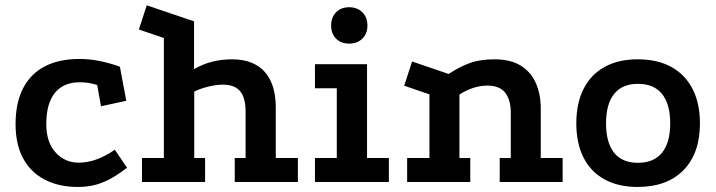

<svg xmlns="http://www.w3.org/2000/svg" viewBox="-20 -692 2724 730"><path d="M349.5 -369Q331 -374.5 315 -376.9Q299 -379.2 282.8 -379.2Q221.8 -379.2 188.9 -339.1Q156 -299 156 -220.2Q156 -151 191.6 -112.2Q227.2 -73.5 279.2 -73.5Q312.5 -73.5 347.5 -86.1Q382.5 -98.8 416.5 -122.8L463 -54.2Q433.5 -31.5 405.2 -15.2Q377 1 346 9.9Q315 18.8 276 18.8Q203.8 18.8 150.5 -8.8Q97.2 -36.2 68.2 -89.4Q39.2 -142.5 39.2 -220.2Q39.2 -301.2 67.9 -356.5Q96.5 -411.8 150.6 -439.8Q204.8 -467.8 281.5 -467.8Q320.8 -467.8 358.9 -460Q397 -452.2 435.8 -438.5L460.2 -308.8L364 -288Z M519.8 0V-91.2H603V-547.5L508 -579.8L538 -671.8L717.8 -610.8V-429Q781.2 -466.5 862.2 -466.5Q943 -466.5 985.8 -419.5Q1028.5 -372.5 1028.5 -283.2V-91.2H1112.5V0H872.5V-91.2H913.8V-267.2Q913.8 -320.8 892.8 -345.5Q871.8 -370.2 826.5 -370.2Q804 -370.2 773.5 -363Q743 -355.8 718.5 -343.8V-91.2H759.8V0Z M1177.5 -447.8H1375.5V-91.2H1458.5V0H1177.5V-91.2H1260.5V-356.5H1177.5ZM1307.5 -664.5Q1338.5 -664.5 1357.8 -645.2Q1377 -626 1377 -595Q1377 -563.9 1357.8 -545.1Q1338.5 -526.2 1307.5 -526.2Q1276.5 -526.2 1257.8 -545.1Q1239 -563.9 1239 -595Q1239 -626 1257.8 -645.2Q1276.5 -664.5 1307.5 -664.5Z M1528 0V-91.2H1612.8V-333.2L1516.8 -366.2L1546.8 -458.2L1685.8 -410.8Q1724.5 -436.8 1764.4 -451.6Q1804.2 -466.5 1860.2 -466.5Q1921 -466.5 1960 -442.4Q1999 -418.2 2017.5 -375.9Q2036 -333.5 2036 -279.5V-91.2H2119.2V0H1880V-91.2H1922V-264.2Q1922 -311.8 1901.1 -339.1Q1880.2 -366.5 1833 -366.5Q1803.5 -366.5 1775.2 -356.4Q1747 -346.2 1726.8 -332.5V-91.2H1768V0Z M2404.1 -466.5Q2479.5 -466.5 2532.4 -437.5Q2585.2 -408.5 2613.2 -353.8Q2641.2 -299.2 2641.2 -222.8Q2641.2 -109.2 2578.8 -45.2Q2516.2 18.8 2404 18.8Q2331 18.8 2278.6 -9.9Q2226.2 -38.5 2198.8 -92.6Q2171.2 -146.6 2171.2 -223Q2171.2 -299.3 2198.8 -353.9Q2226.2 -408.5 2278.6 -437.5Q2331 -466.5 2404.1 -466.5ZM2405.4 -373.2Q2345.2 -373.2 2314.8 -334.6Q2284.2 -296 2284.2 -223Q2284.2 -150 2314.7 -111.5Q2345.2 -73 2405.3 -73Q2466.2 -73 2497.2 -111.5Q2528.2 -150 2528.2 -223Q2528.2 -296 2497.3 -334.6Q2466.4 -373.2 2405.4 -373.2Z"/></svg>

Font: Podkova VF Beta
Style: Regular
Weight: 400
Designer: Ilya Yudin
Foundry: Cyreal (www.cyreal.org)
Version: Version 2.100